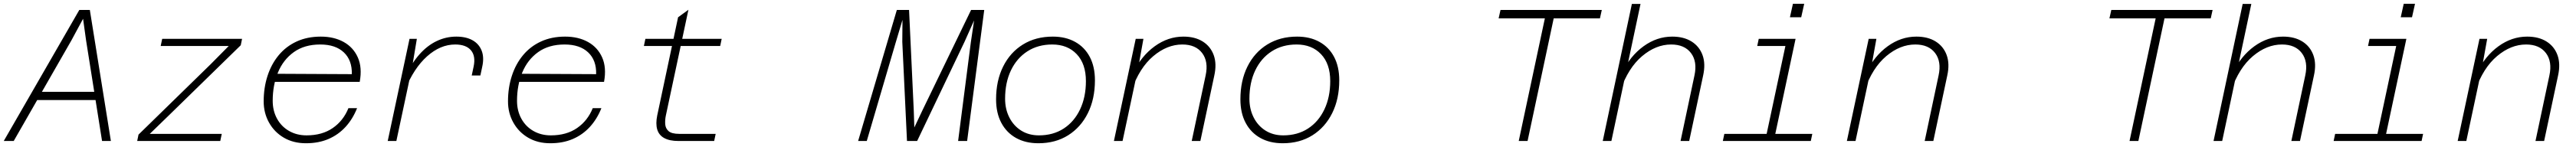

<svg xmlns="http://www.w3.org/2000/svg" viewBox="-38 -751 13708 783"><path d="M125 -218 134 -262H504L495 -218ZM384 -698H440L552 0H505L420 -536L404 -651L342 -536L35 0H-18Z M692 0 699 -34 1083 -409 1179 -506H1043H817L825 -544H1250L1243 -510L859 -135L759 -38H899H1142L1134 0Z M1590 12Q1523 12 1472.5 -17.5Q1422 -47 1393.5 -98Q1365 -149 1365 -211Q1365 -284 1385.5 -347Q1406 -410 1445 -457Q1484 -504 1540.5 -530Q1597 -556 1669 -556Q1739 -556 1790.5 -527.5Q1842 -499 1866 -445Q1890 -391 1876 -315H1416L1425 -358L1834 -356Q1836 -430 1791.5 -472Q1747 -514 1666 -514Q1582 -514 1525.5 -473.5Q1469 -433 1441 -365Q1413 -297 1413 -214Q1413 -161 1436 -119Q1459 -77 1500 -53.5Q1541 -30 1593 -30Q1676 -30 1732.5 -69Q1789 -108 1816 -175H1862Q1839 -117 1800.5 -75Q1762 -33 1709.5 -10.5Q1657 12 1590 12Z M2472 -349 2482 -396Q2494 -452 2468 -483Q2442 -514 2384 -514Q2305 -514 2234.5 -451Q2164 -388 2117 -272L2120 -345Q2152 -414 2193.5 -461Q2235 -508 2285 -532Q2335 -556 2390 -556Q2441 -556 2475.5 -537Q2510 -518 2524.5 -482Q2539 -446 2528 -396L2518 -349ZM2025 0 2141 -544H2180L2155 -394L2071 0Z M2890 12Q2823 12 2772.5 -17.5Q2722 -47 2693.5 -98Q2665 -149 2665 -211Q2665 -284 2685.5 -347Q2706 -410 2745 -457Q2784 -504 2840.5 -530Q2897 -556 2969 -556Q3039 -556 3090.5 -527.5Q3142 -499 3166 -445Q3190 -391 3176 -315H2716L2725 -358L3134 -356Q3136 -430 3091.5 -472Q3047 -514 2966 -514Q2882 -514 2825.5 -473.5Q2769 -433 2741 -365Q2713 -297 2713 -214Q2713 -161 2736 -119Q2759 -77 2800 -53.5Q2841 -30 2893 -30Q2976 -30 3032.5 -69Q3089 -108 3116 -175H3162Q3139 -117 3100.5 -75Q3062 -33 3009.5 -10.5Q2957 12 2890 12Z M3572 0Q3525 0 3496.5 -15.5Q3468 -31 3459 -61.5Q3450 -92 3459 -136L3570 -659L3625 -699L3505 -136Q3500 -113 3501.5 -90Q3503 -67 3519.5 -52.5Q3536 -38 3576 -38H3770L3762 0ZM3388 -506 3396 -544H3802L3794 -506Z M4528 0 4734 -698H4799L4824 -163L4827 -72L4870 -163L5129 -698H5199L5108 0H5060L5128 -528L5145 -642L5094 -528L4842 0H4788L4763 -528L4764 -645L4729 -528L4574 0Z M5487 12Q5419 12 5368.5 -16Q5318 -44 5290 -96.5Q5262 -149 5262 -222Q5262 -321 5299.5 -396.5Q5337 -472 5405 -514Q5473 -556 5564 -556Q5632 -556 5682.5 -528Q5733 -500 5760.5 -448Q5788 -396 5788 -323Q5788 -224 5750.5 -148.5Q5713 -73 5645.5 -30.5Q5578 12 5487 12ZM5490 -30Q5566 -30 5622 -66.5Q5678 -103 5709 -168.5Q5740 -234 5740 -319Q5740 -411 5691 -462.5Q5642 -514 5561 -514Q5485 -514 5428.5 -477.5Q5372 -441 5341 -376Q5310 -311 5310 -225Q5310 -170 5332.5 -125.5Q5355 -81 5395.5 -55.5Q5436 -30 5490 -30Z M6303 0 6377 -349Q6393 -423 6358.5 -468.5Q6324 -514 6253 -514Q6172 -514 6098.5 -452Q6025 -390 5983 -270L5991 -363Q6035 -453 6106 -504.5Q6177 -556 6259 -556Q6320 -556 6361.5 -530Q6403 -504 6420 -457.5Q6437 -411 6423 -348L6349 0ZM5889 0 6005 -544H6046L6019 -394L5935 0Z M6787 12Q6719 12 6668.5 -16Q6618 -44 6590 -96.5Q6562 -149 6562 -222Q6562 -321 6599.5 -396.5Q6637 -472 6705 -514Q6773 -556 6864 -556Q6932 -556 6982.5 -528Q7033 -500 7060.5 -448Q7088 -396 7088 -323Q7088 -224 7050.5 -148.5Q7013 -73 6945.5 -30.5Q6878 12 6787 12ZM6790 -30Q6866 -30 6922 -66.5Q6978 -103 7009 -168.5Q7040 -234 7040 -319Q7040 -411 6991 -462.5Q6942 -514 6861 -514Q6785 -514 6728.5 -477.5Q6672 -441 6641 -376Q6610 -311 6610 -225Q6610 -170 6632.5 -125.5Q6655 -81 6695.5 -55.5Q6736 -30 6790 -30Z M8043 0 8182 -653H7936L7946 -698H8485L8475 -653H8229L8090 0Z M8904 0 8978 -349Q8994 -423 8959.5 -468.5Q8925 -514 8854 -514Q8773 -514 8699.5 -452Q8626 -390 8584 -270L8592 -363Q8636 -453 8707 -504.5Q8778 -556 8860 -556Q8921 -556 8962.5 -530Q9004 -504 9021 -457.5Q9038 -411 9024 -348L8950 0ZM8490 0 8645 -730H8691L8536 0Z M9354 0 9470 -544H9516L9400 0ZM9129 0 9137 -38H9605L9597 0ZM9312 -506 9320 -544H9493L9485 -506ZM9486 -659 9502 -731H9562L9546 -659Z M10203 0 10277 -349Q10293 -423 10258.5 -468.5Q10224 -514 10153 -514Q10072 -514 9998.5 -452Q9925 -390 9883 -270L9891 -363Q9935 -453 10006 -504.5Q10077 -556 10159 -556Q10220 -556 10261.5 -530Q10303 -504 10320 -457.5Q10337 -411 10323 -348L10249 0ZM9789 0 9905 -544H9946L9919 -394L9835 0Z M11293 0 11432 -653H11186L11196 -698H11735L11725 -653H11479L11340 0Z M12154 0 12228 -349Q12244 -423 12209.5 -468.5Q12175 -514 12104 -514Q12023 -514 11949.5 -452Q11876 -390 11834 -270L11842 -363Q11886 -453 11957 -504.5Q12028 -556 12110 -556Q12171 -556 12212.5 -530Q12254 -504 12271 -457.5Q12288 -411 12274 -348L12200 0ZM11740 0 11895 -730H11941L11786 0Z M12604 0 12720 -544H12766L12650 0ZM12379 0 12387 -38H12855L12847 0ZM12562 -506 12570 -544H12743L12735 -506ZM12736 -659 12752 -731H12812L12796 -659Z M13453 0 13527 -349Q13543 -423 13508.5 -468.5Q13474 -514 13403 -514Q13322 -514 13248.5 -452Q13175 -390 13133 -270L13141 -363Q13185 -453 13256 -504.5Q13327 -556 13409 -556Q13470 -556 13511.5 -530Q13553 -504 13570 -457.5Q13587 -411 13573 -348L13499 0ZM13039 0 13155 -544H13196L13169 -394L13085 0Z"/></svg>

Font: Azeret Mono Thin Thin
Style: Italic
Weight: 250
Italic angle: -12°
Version: Version 1.002